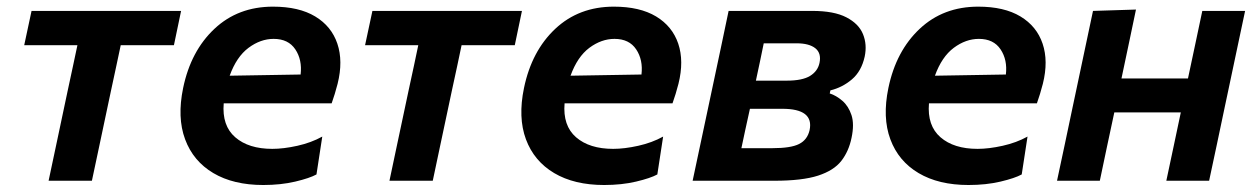

<svg xmlns="http://www.w3.org/2000/svg" viewBox="-20 -530 3683 563"><path d="M122.5 0Q134 -54.5 144.8 -105Q155.5 -155.5 168.5 -217L179 -266.5Q187.5 -306 194.2 -337.2Q201 -368.5 207 -397.5H51L72.5 -498H511L490 -397.5H334Q328 -368.5 321.2 -337.2Q314.5 -306 306 -266.5L295.5 -217Q282.5 -155.5 271.8 -105Q261 -54.5 249.5 0Z M752 12.5Q664.5 12.5 605.5 -22.5Q546.5 -57.5 522.8 -121.5Q499 -185.5 517 -272Q539.5 -380.5 608.8 -445.5Q678 -510.5 780.5 -510.5Q856.5 -510.5 904.2 -481.8Q952 -453 969.2 -402Q986.5 -351 970 -284.5Q962 -253.5 952.5 -227H636Q630.5 -161.5 669.8 -127.5Q709 -93.5 778.5 -93.5Q811.5 -93.5 852 -102.5Q892.5 -111.5 925 -129.5L908 -18.5Q888 -7.5 845.8 2.5Q803.5 12.5 752 12.5ZM782.5 -416Q744 -416 708.8 -389.8Q673.5 -363.5 653.5 -308L861.5 -311.5Q866.5 -354.5 846 -385.2Q825.5 -416 782.5 -416Z M1122 0Q1133.5 -54.5 1144.2 -105Q1155 -155.5 1168 -217L1178.5 -266.5Q1187 -306 1193.8 -337.2Q1200.5 -368.5 1206.5 -397.5H1050.5L1072 -498H1510.5L1489.5 -397.5H1333.5Q1327.5 -368.5 1320.8 -337.2Q1314 -306 1305.5 -266.5L1295 -217Q1282 -155.5 1271.2 -105Q1260.5 -54.5 1249 0Z M1751.5 12.5Q1664 12.5 1605 -22.5Q1546 -57.5 1522.2 -121.5Q1498.5 -185.5 1516.5 -272Q1539 -380.5 1608.2 -445.5Q1677.5 -510.5 1780 -510.5Q1856 -510.5 1903.8 -481.8Q1951.5 -453 1968.8 -402Q1986 -351 1969.5 -284.5Q1961.5 -253.5 1952 -227H1635.5Q1630 -161.5 1669.2 -127.5Q1708.5 -93.5 1778 -93.5Q1811 -93.5 1851.5 -102.5Q1892 -111.5 1924.5 -129.5L1907.5 -18.5Q1887.5 -7.5 1845.2 2.5Q1803 12.5 1751.5 12.5ZM1782 -416Q1743.5 -416 1708.2 -389.8Q1673 -363.5 1653 -308L1861 -311.5Q1866 -354.5 1845.5 -385.2Q1825 -416 1782 -416Z M2011 0Q2022.5 -54.5 2033.2 -104.5Q2044 -154.5 2057 -216.5L2067.5 -266Q2083 -338 2094 -390.8Q2105 -443.5 2116.5 -498H2362Q2425.5 -498 2461.8 -479.2Q2498 -460.5 2510.5 -430Q2523 -399.5 2515.5 -364Q2506 -321 2478 -297.2Q2450 -273.5 2415 -265L2413 -256Q2432 -250 2450 -234.5Q2468 -219 2476.8 -192.5Q2485.5 -166 2477 -126Q2469 -86.5 2447 -58.2Q2425 -30 2378.8 -15Q2332.5 0 2250.5 0ZM2219.5 -403Q2214 -376.5 2208.8 -351.2Q2203.5 -326 2196.5 -293.5H2286.5Q2333 -293.5 2355.5 -307.5Q2378 -321.5 2383 -345.5Q2389 -374 2370.8 -388.5Q2352.5 -403 2316 -403ZM2154 -95.5H2245Q2299 -95.5 2323.2 -107.8Q2347.5 -120 2354 -148.5Q2367 -211 2274 -211H2179Q2171 -175 2165.2 -148.2Q2159.5 -121.5 2154 -95.5Z M2820 12.5Q2732.5 12.5 2673.5 -22.5Q2614.5 -57.5 2590.8 -121.5Q2567 -185.5 2585 -272Q2607.5 -380.5 2676.8 -445.5Q2746 -510.5 2848.5 -510.5Q2924.5 -510.5 2972.2 -481.8Q3020 -453 3037.2 -402Q3054.5 -351 3038 -284.5Q3030 -253.5 3020.5 -227H2704Q2698.5 -161.5 2737.8 -127.5Q2777 -93.5 2846.5 -93.5Q2879.5 -93.5 2920 -102.5Q2960.5 -111.5 2993 -129.5L2976 -18.5Q2956 -7.5 2913.8 2.5Q2871.5 12.5 2820 12.5ZM2850.5 -416Q2812 -416 2776.8 -389.8Q2741.5 -363.5 2721.5 -308L2929.5 -311.5Q2934.5 -354.5 2914 -385.2Q2893.5 -416 2850.5 -416Z M3079.5 0Q3091 -54 3101.8 -104.5Q3112.5 -155 3125.5 -217L3136 -266.5Q3151.5 -339 3162.5 -391.8Q3173.5 -444.5 3185 -498L3311 -502Q3301 -453.5 3291 -406.5Q3281 -359.5 3268.5 -300H3463.5Q3476 -359 3485.8 -404.8Q3495.5 -450.5 3505.5 -498H3631Q3619.5 -444.5 3608.5 -391.8Q3597.5 -339 3582 -266.5L3571.5 -217Q3558.5 -155 3547.8 -104.5Q3537 -54 3525.5 0H3400Q3411.5 -54 3421.8 -102.5Q3432 -151 3442.5 -200.5H3247.5Q3235.5 -144.5 3225.5 -97.5Q3215.5 -50.5 3205 0Z"/></svg>

Font: Commissioner SemiBold
Style: Italic
Weight: 600
Italic angle: -12°
Designer: Kostas Bartsokas
Foundry: Kostas Bartsokas
Version: Version 1.000; ttfautohint (v1.8.3)